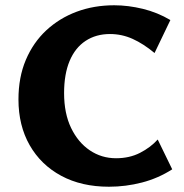

<svg xmlns="http://www.w3.org/2000/svg" viewBox="-20 -693 696 728"><path d="M393 15Q289 15 212 -26.5Q135 -68 92.5 -142.5Q50 -217 50 -316Q50 -400 78 -466Q106 -532 155.5 -578Q205 -624 270.5 -648.5Q336 -673 413 -673Q466 -673 521.5 -659.5Q577 -646 626 -617L566 -492Q524 -527 483 -545.5Q442 -564 397 -564Q344 -564 304.5 -538Q265 -512 244 -462Q223 -412 223 -340Q223 -263 249.5 -208Q276 -153 320.5 -123Q365 -93 420 -93Q471 -93 511 -113.5Q551 -134 578 -164L633 -51Q580 -17 518.5 -1Q457 15 393 15Z"/></svg>

Font: Ysabeau Infant ExtraBold
Style: Regular
Weight: 800
Designer: Christian Thalmann (Catharsis Fonts)
Version: Version 2.001;gftools[0.9.30]; featfreeze: ss01,ss02,lnum